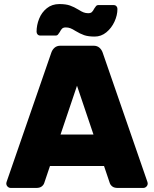

<svg xmlns="http://www.w3.org/2000/svg" viewBox="-20 -925 758 945"><path d="M11 0ZM703 -37Q707 -27 707 -22Q707 -13 700.5 -6.5Q694 0 685 0H559Q542 0 532.5 -7.5Q523 -15 520 -25L492 -108H226L198 -25Q195 -15 185.5 -7.5Q176 0 159 0H33Q24 0 17.5 -6.5Q11 -13 11 -22Q11 -27 15 -37L233 -667Q238 -681 249 -690.5Q260 -700 278 -700H440Q458 -700 469 -690.5Q480 -681 485 -667ZM440 -263 359 -503 278 -263ZM274 -767Q269 -759 265 -754.5Q261 -750 255 -750H179Q170 -750 165 -755.5Q160 -761 160 -769Q160 -801 172.5 -832.5Q185 -864 210.5 -884.5Q236 -905 272 -905Q304 -905 324 -898Q344 -891 367 -877Q381 -868 391.5 -864Q402 -860 414 -860Q426 -860 432 -865.5Q438 -871 444 -883Q449 -891 453 -895.5Q457 -900 463 -900H539Q548 -900 553 -894.5Q558 -889 558 -881Q558 -850 543.5 -818.5Q529 -787 503.5 -766Q478 -745 446 -745Q414 -745 394 -752Q374 -759 351 -773Q337 -782 326.5 -786Q316 -790 304 -790Q292 -790 286 -784.5Q280 -779 274 -767Z"/></svg>

Font: Hezaedrus
Style: Bold
Weight: 700
Designer: Hubert & Fischer
Foundry: Hubert & Fischer
Version: Version 1.10;September 3, 2019;FontCreator 11.5.0.2425 64-bi